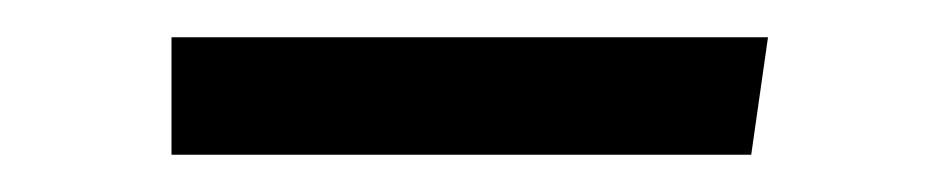

<svg xmlns="http://www.w3.org/2000/svg" viewBox="-20 -662 501 103"><path d="M72 -642H392L383 -579H72Z"/></svg>

Font: Andada Pro ExtraBold
Style: Regular
Weight: 800
Designer: Carolina Giovagnoli
Foundry: Huerta Tipografica
Version: Version 3.005; ttfautohint (v1.8.4)